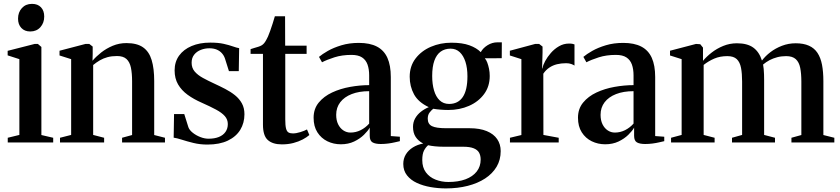

<svg xmlns="http://www.w3.org/2000/svg" viewBox="-20 -754 4444 1016"><path d="M21 0V-25L82.5 -40V-441L20.5 -461V-485L163.5 -521.5H180.5L199 -505.5V-39.5L261.5 -25V0ZM139.5 -587.5Q110.5 -587.5 93 -606Q75.5 -624.5 75.5 -655Q75.5 -689 95.8 -711.2Q116 -733.5 149 -733.5H150Q179.5 -733.5 196.8 -715.5Q214 -697.5 214 -666.5Q214 -633 193.8 -610.2Q173.5 -587.5 140.5 -587.5Z M356.5 -40V-441L295 -460.5V-485.5L432.5 -521.5H452.5L470.5 -507.5V-468L469.5 -432.5Q488 -454.5 515.2 -476Q542.5 -497.5 576.5 -511.8Q610.5 -526 649 -526Q705 -526 737 -503.5Q769 -481 782.5 -436.2Q796 -391.5 796 -325.5V-39.5L853 -25V0H626V-25L679 -39.5V-323.5Q679 -366 672.8 -396Q666.5 -426 649.2 -441.8Q632 -457.5 599 -457.5Q571 -457.5 549 -451.5Q527 -445.5 508.5 -434.8Q490 -424 473 -410V-40L531 -25V0H297.5V-25Z M1077.5 11Q1038.5 11 1003.8 2.5Q969 -6 942 -14.8Q915 -23.5 899 -25.5L901 -150.5H955L977 -80.5Q982.5 -65.5 1000 -51.5Q1017.5 -37.5 1040 -28.8Q1062.5 -20 1083.5 -20Q1115.5 -20 1138.2 -29.2Q1161 -38.5 1173.2 -56Q1185.5 -73.5 1185.5 -97.5Q1185.5 -121.5 1169.8 -139.5Q1154 -157.5 1123.2 -174Q1092.5 -190.5 1047.5 -210.5Q1005 -229 972.8 -252.5Q940.5 -276 922.2 -307.5Q904 -339 904 -381.5Q904 -427 927.8 -459.8Q951.5 -492.5 994 -510.5Q1036.5 -528.5 1092.5 -528.5Q1135 -528.5 1163.8 -522Q1192.5 -515.5 1212 -508.5Q1231.5 -501.5 1245.5 -499L1243.5 -377.5H1191.5L1170.5 -444Q1165.5 -459.5 1154.5 -472Q1143.5 -484.5 1127 -491.5Q1110.5 -498.5 1087.5 -498.5Q1064.5 -498.5 1043 -490.2Q1021.5 -482 1007.8 -465Q994 -448 994 -422Q994 -394.5 1010.2 -375.5Q1026.5 -356.5 1053.5 -341.8Q1080.5 -327 1112 -312.5Q1142.5 -298.5 1171.5 -283.5Q1200.5 -268.5 1223.5 -250Q1246.5 -231.5 1260 -207Q1273.5 -182.5 1273.5 -149.5Q1273.5 -103.5 1251.5 -67.2Q1229.5 -31 1185.8 -10Q1142 11 1077.5 11Z M1471.5 10Q1423 10 1397.2 -13Q1371.5 -36 1371.5 -94.5V-469H1306V-494Q1314 -497 1325 -500Q1336 -503 1346.8 -506.5Q1357.5 -510 1363.5 -513.5Q1371.5 -518 1377.5 -525.2Q1383.5 -532.5 1388.5 -541.8Q1393.5 -551 1398 -560.5Q1403 -571.5 1409.5 -590Q1416 -608.5 1422.8 -629.5Q1429.5 -650.5 1434.5 -668H1488.5L1489 -512.5H1602.5V-469H1489.5V-123Q1489.5 -90.5 1493.5 -74.5Q1497.5 -58.5 1506.5 -53.2Q1515.5 -48 1530 -48Q1547 -48 1569 -54.8Q1591 -61.5 1604.5 -69L1617 -39.5Q1603.5 -27.5 1581.8 -16Q1560 -4.5 1532.2 2.8Q1504.5 10 1471.5 10Z M1783.5 9.5Q1745 9.5 1712.2 -6.5Q1679.5 -22.5 1659.5 -53.8Q1639.5 -85 1639.5 -131Q1639.5 -178 1666.5 -211Q1693.5 -244 1737.2 -264.5Q1781 -285 1832.8 -294.2Q1884.5 -303.5 1933.5 -303.5V-355Q1933.5 -388 1924.8 -412.5Q1916 -437 1895.8 -450.2Q1875.5 -463.5 1840 -463.5Q1790 -463.5 1750 -450.8Q1710 -438 1684 -424.5L1668 -453Q1685 -467.5 1715.2 -484.8Q1745.5 -502 1787 -514.5Q1828.5 -527 1879 -527Q1937 -527 1974.5 -507.5Q2012 -488 2030 -448Q2048 -408 2048 -346.5V-34L2096 -30.5V-7Q2085 -4.5 2069 -0.8Q2053 3 2033.8 5.5Q2014.5 8 1995 8Q1966.5 8 1951.5 -0.5Q1936.5 -9 1936.5 -35.5V-78.5Q1927 -61.5 1906 -40.8Q1885 -20 1854 -5.2Q1823 9.5 1783.5 9.5ZM1834.5 -52.5Q1863 -52.5 1888.5 -65.2Q1914 -78 1933.5 -100V-271.5Q1880 -271.5 1841 -256.2Q1802 -241 1780.5 -213Q1759 -185 1759 -146.5Q1759 -117.5 1769.2 -96.5Q1779.5 -75.5 1796.8 -64Q1814 -52.5 1834.5 -52.5Z M2339.5 243Q2298.5 243 2258.5 236Q2218.5 229 2186 214Q2153.5 199 2133.8 174Q2114 149 2114 113.5Q2114 85.5 2127.5 63.2Q2141 41 2165 26Q2189 11 2219.5 5.5Q2193.5 -8 2179.5 -29.5Q2165.5 -51 2165.5 -82.5Q2165.5 -107.5 2176.8 -127.5Q2188 -147.5 2207 -162.5Q2226 -177.5 2249 -187Q2193.5 -213 2170.8 -255Q2148 -297 2148 -348Q2148 -404 2179 -444.5Q2210 -485 2260.2 -506.5Q2310.5 -528 2368.5 -528Q2426.5 -528 2464.2 -514.2Q2502 -500.5 2524 -478Q2535.5 -499.5 2560 -514.8Q2584.5 -530 2612 -530H2635.5L2635 -446L2545.5 -445.5Q2553 -437.5 2558.5 -422.8Q2564 -408 2567.8 -389.8Q2571.5 -371.5 2571.5 -352Q2571.5 -296.5 2541.5 -256Q2511.5 -215.5 2461.8 -193.8Q2412 -172 2352 -172Q2332 -172 2310.5 -173.8Q2289 -175.5 2272.5 -178.5Q2262.5 -170.5 2253 -158.2Q2243.5 -146 2243.5 -126Q2243.5 -97.5 2265.8 -86.5Q2288 -75.5 2340.5 -75.5H2464.5Q2519 -75.5 2555.8 -60.2Q2592.5 -45 2611 -17.8Q2629.5 9.5 2629.5 45.5Q2629.5 92 2607.8 128.5Q2586 165 2547 190.5Q2508 216 2455 229.5Q2402 243 2339.5 243ZM2352.5 209Q2405 209 2443.2 194.8Q2481.5 180.5 2502.5 153.8Q2523.5 127 2523.5 90.5Q2523.5 69 2515.2 54Q2507 39 2486.8 30.8Q2466.5 22.5 2431.5 22.5H2329Q2302.5 22.5 2281.2 20.2Q2260 18 2245.5 14.5Q2233 25 2223.8 42.5Q2214.5 60 2214.5 93Q2214.5 132.5 2233.8 158.2Q2253 184 2284.8 196.5Q2316.5 209 2352.5 209ZM2356.5 -204Q2404 -204 2428.8 -240.5Q2453.5 -277 2453.5 -350.5Q2453.5 -394 2443 -426.8Q2432.5 -459.5 2412.8 -478Q2393 -496.5 2364.5 -496.5Q2333.5 -496.5 2311.8 -480.8Q2290 -465 2278.5 -433Q2267 -401 2267 -352Q2267 -309 2276.8 -275.5Q2286.5 -242 2306.5 -223Q2326.5 -204 2356.5 -204Z M2678.5 0V-25L2739 -39.5V-441L2678 -460.5V-485.5L2812 -521.5H2833L2851 -507.5V-477L2848.5 -390L2851 -394.5Q2853.5 -409.5 2865 -431Q2876.5 -452.5 2895 -473.8Q2913.5 -495 2938 -509.2Q2962.5 -523.5 2991 -523.5Q3002 -523.5 3008.8 -522.2Q3015.5 -521 3020 -519V-407Q3014.5 -411 3003.2 -415.2Q2992 -419.5 2975.5 -419.5Q2949.5 -419.5 2927.2 -414Q2905 -408.5 2886.8 -396.2Q2868.5 -384 2855 -364L2855.5 -40L2936.5 -25V0Z M3182.5 9.5Q3144 9.5 3111.2 -6.5Q3078.5 -22.5 3058.5 -53.8Q3038.5 -85 3038.5 -131Q3038.5 -178 3065.5 -211Q3092.5 -244 3136.2 -264.5Q3180 -285 3231.8 -294.2Q3283.5 -303.5 3332.5 -303.5V-355Q3332.5 -388 3323.8 -412.5Q3315 -437 3294.8 -450.2Q3274.5 -463.5 3239 -463.5Q3189 -463.5 3149 -450.8Q3109 -438 3083 -424.5L3067 -453Q3084 -467.5 3114.2 -484.8Q3144.5 -502 3186 -514.5Q3227.5 -527 3278 -527Q3336 -527 3373.5 -507.5Q3411 -488 3429 -448Q3447 -408 3447 -346.5V-34L3495 -30.5V-7Q3484 -4.5 3468 -0.8Q3452 3 3432.8 5.5Q3413.5 8 3394 8Q3365.5 8 3350.5 -0.5Q3335.5 -9 3335.5 -35.5V-78.5Q3326 -61.5 3305 -40.8Q3284 -20 3253 -5.2Q3222 9.5 3182.5 9.5ZM3233.5 -52.5Q3262 -52.5 3287.5 -65.2Q3313 -78 3332.5 -100V-271.5Q3279 -271.5 3240 -256.2Q3201 -241 3179.5 -213Q3158 -185 3158 -146.5Q3158 -117.5 3168.2 -96.5Q3178.5 -75.5 3195.8 -64Q3213 -52.5 3233.5 -52.5Z M3531 0V-25L3587 -40V-441L3525.5 -460.5V-485.5L3663 -521.5L3685.5 -520L3700 -502V-432Q3718 -454 3745.5 -475.5Q3773 -497 3807.2 -511Q3841.5 -525 3879.5 -525Q3934.5 -525 3966 -502.2Q3997.5 -479.5 4012 -433.5Q4029.5 -457 4056.5 -477.8Q4083.5 -498.5 4118 -511.8Q4152.5 -525 4190.5 -525Q4232 -525 4260.5 -512.2Q4289 -499.5 4305.8 -474.2Q4322.5 -449 4329.8 -411.5Q4337 -374 4337 -324.5V-39.5L4395 -25V0H4168V-25L4220.5 -39.5V-322Q4220.5 -364.5 4214.5 -394.8Q4208.5 -425 4191 -441Q4173.5 -457 4140 -457Q4114.5 -457 4092.8 -451.2Q4071 -445.5 4052.5 -435.8Q4034 -426 4018 -412.5Q4020 -403 4021.2 -389.2Q4022.5 -375.5 4023 -360.2Q4023.5 -345 4023.5 -330.5V-40L4081 -25V0H3853.5V-25L3907 -40V-322.5Q3907 -365 3901.2 -395Q3895.5 -425 3878.8 -441Q3862 -457 3829 -457Q3790 -457 3759.8 -444Q3729.5 -431 3703.5 -410.5V-40L3761.5 -25V0Z"/></svg>

Font: Merriweather 120pt SemiBold
Style: Regular
Weight: 600
Version: Version 2.100